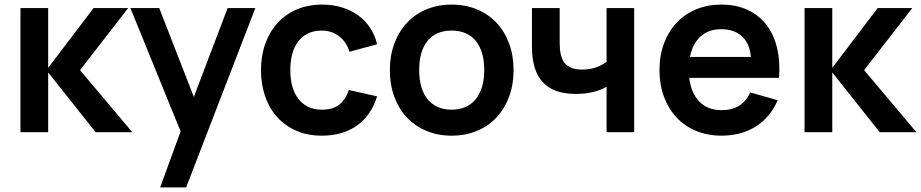

<svg xmlns="http://www.w3.org/2000/svg" viewBox="-20 -575 4006 835"><path d="M69 -540H189.5V-280L387 -540H537.5L328 -270L555.5 0H396L189.5 -260V0H69Z M676.5 240 765.5 -3.5 547 -540H672.5L823 -153.5L970 -540H1090.5L789.5 240Z M1379.5 15Q1317.5 15 1268.5 -6.5Q1219.5 -28 1185.2 -66Q1151 -104 1133 -156.2Q1115 -208.5 1115 -270Q1115 -332.5 1133.8 -384.8Q1152.5 -437 1187 -475Q1221.5 -513 1270.8 -534Q1320 -555 1381 -555Q1427 -555 1466.5 -543Q1506 -531 1537 -508.8Q1568 -486.5 1589.2 -454.5Q1610.5 -422.5 1620 -382.5L1500 -350Q1486 -394 1453.8 -418Q1421.5 -442 1379.5 -442Q1344.5 -442 1318.8 -429.2Q1293 -416.5 1276 -393.8Q1259 -371 1250.8 -339.2Q1242.5 -307.5 1242.5 -270Q1242.5 -231.5 1251.2 -199.8Q1260 -168 1277.2 -145.5Q1294.5 -123 1320 -110.5Q1345.5 -98 1379.5 -98Q1428 -98 1455.5 -120Q1483 -142 1497 -183.5L1620 -156Q1594.5 -73 1532.5 -29Q1470.5 15 1379.5 15Z M1944 15Q1883.5 15 1834 -6Q1784.5 -27 1749.2 -64.5Q1714 -102 1694.8 -154.5Q1675.5 -207 1675.5 -270Q1675.5 -333 1695 -385.5Q1714.5 -438 1749.8 -475.8Q1785 -513.5 1834.5 -534.2Q1884 -555 1944 -555Q2005 -555 2054.5 -534.2Q2104 -513.5 2139.5 -475.8Q2175 -438 2194.2 -385.5Q2213.5 -333 2213.5 -270Q2213.5 -207 2194 -154.5Q2174.5 -102 2139.2 -64.2Q2104 -26.5 2054.2 -5.8Q2004.5 15 1944 15ZM1944 -98Q1978 -98 2004.5 -109.8Q2031 -121.5 2049 -143.8Q2067 -166 2076.5 -198Q2086 -230 2086 -270Q2086 -310.5 2076.8 -342.5Q2067.5 -374.5 2049.5 -396.8Q2031.5 -419 2005 -430.5Q1978.5 -442 1944 -442Q1875 -442 1839 -396.8Q1803 -351.5 1803 -270Q1803 -229.5 1812.2 -197.5Q1821.5 -165.5 1839.5 -143.5Q1857.5 -121.5 1883.8 -109.8Q1910 -98 1944 -98Z M2618 0V-198Q2594 -183 2559.2 -174.8Q2524.5 -166.5 2484.5 -166.5Q2388 -166.5 2340.8 -217.2Q2293.5 -268 2293.5 -371.5V-540H2414V-389Q2414 -360.5 2418.8 -338.5Q2423.5 -316.5 2434.8 -302Q2446 -287.5 2464.8 -280Q2483.5 -272.5 2512 -272.5Q2543 -272.5 2568.5 -280.8Q2594 -289 2618 -306V-540H2738V0Z M3117.5 -96Q3164 -96 3194.5 -115.2Q3225 -134.5 3243 -173L3362 -139Q3330.5 -65 3267 -25Q3203.5 15 3117.5 15Q3057 15 3007.2 -5.8Q2957.5 -26.5 2922.2 -64.2Q2887 -102 2867.5 -154.5Q2848 -207 2848 -270Q2848 -334 2867.8 -386.5Q2887.5 -439 2923 -476.5Q2958.5 -514 3007.8 -534.5Q3057 -555 3116.5 -555Q3181 -555 3230.2 -532.5Q3279.5 -510 3312 -468.5Q3344.5 -427 3359 -368.2Q3373.5 -309.5 3368 -236.5H2977.5Q2985.5 -169.5 3021.8 -132.8Q3058 -96 3117.5 -96ZM3245.5 -327.5Q3241 -385 3207.2 -416.5Q3173.5 -448 3116.5 -448Q3061.5 -448 3026.8 -416.5Q2992 -385 2980.5 -327.5Z M3479 -540H3599.5V-280L3797 -540H3947.5L3738 -270L3965.5 0H3806L3599.5 -260V0H3479Z"/></svg>

Font: Vela Sans Bd
Style: Bold
Weight: 700
Designer: Principal design: Mikhail Sharanda - project Manrope.
Design modification: Ravid Balaliev
Foundry: Mikhail Sharanda
Version: Version 1.001